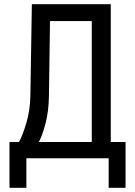

<svg xmlns="http://www.w3.org/2000/svg" viewBox="-20 -750 640 910"><path d="M25 140V-77H70Q87 -107 105 -167.5Q123 -228 124 -298L131 -730H505V-77H575V140H495V0H105V140ZM164 -77H415V-650H217L212 -298Q211 -221 195 -162Q179 -103 164 -77Z"/></svg>

Font: NKDuy Mono
Style: Regular
Weight: 400
Monospace: yes
Designer: NKDuy
Foundry: NKDuy
Version: Version 2.251; ttfautohint (v1.8.4.7-5d5b)